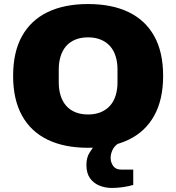

<svg xmlns="http://www.w3.org/2000/svg" viewBox="-20 -720 873 951"><path d="M416 12Q299 12 216 -28Q133 -68 89 -147.5Q45 -227 45 -344Q45 -462 89 -541Q133 -620 216 -660Q299 -700 416 -700Q534 -700 617 -660Q700 -620 744 -541Q788 -462 788 -344Q788 -227 744 -147.5Q700 -68 617 -28Q534 12 416 12ZM416 -153Q452 -153 479.5 -164.5Q507 -176 525.5 -197Q544 -218 553 -247.5Q562 -277 562 -312V-376Q562 -411 553 -440.5Q544 -470 525.5 -491Q507 -512 479.5 -523.5Q452 -535 416 -535Q380 -535 352.5 -523.5Q325 -512 307 -491Q289 -470 280 -440.5Q271 -411 271 -376V-312Q271 -277 280 -247.5Q289 -218 307 -197Q325 -176 352.5 -164.5Q380 -153 416 -153ZM534 211Q502 211 473 199.5Q444 188 426 163Q408 138 408 97Q408 60 424.5 34.5Q441 9 458 -12H564V-8Q546 4 537 23.5Q528 43 528 62Q528 85 541 102.5Q554 120 580 120H640V196Q617 203 588 207Q559 211 534 211Z"/></svg>

Font: Archivo SemiBold Black
Style: Regular
Weight: 900
Version: Version 2.001